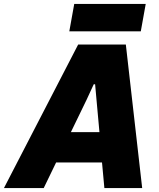

<svg xmlns="http://www.w3.org/2000/svg" viewBox="-65 -955 809 975"><path d="M332 -729H574L657 0H465L453 -130H220L157 0H-45ZM440 -284 425 -449 418 -527H411L375 -449L295 -284ZM312 -935H675L650 -796H287Z"/></svg>

Font: Mona Sans Black
Style: Italic
Weight: 900
Italic angle: -11.7°
Designer: Deni Anggara
Foundry: GitHub
Version: Version 2.000